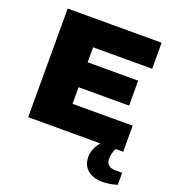

<svg xmlns="http://www.w3.org/2000/svg" viewBox="-158 -810 1037 1143"><g transform="rotate(20 361.0 -238.5)"><path d="M669 -688V-523H295V-428H615V-270H295V-165H676V0H627Q611 37 611 69Q611 91 625.5 105.5Q640 120 671 120H713V196Q666 211 617 211Q564 211 527.5 182.5Q491 154 491 97Q491 50 531 0H74V-688Z"/></g></svg>

Font: Archicoco
Style: Regular
Weight: 400
Designer: Hector Gatti
Foundry: Hector Gatti
Version: 1.002